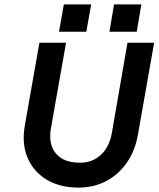

<svg xmlns="http://www.w3.org/2000/svg" viewBox="-20 -844 720 872"><path d="M498 -824H622L601 -700H477ZM270 -824H394L372 -700H248ZM159 -650H280L212 -265Q198 -191 233 -148Q268 -105 343 -105Q400 -105 438.5 -141Q477 -177 488 -240L559 -650H680L606 -230Q593 -158 555.5 -104.5Q518 -51 462 -21.5Q406 8 337 8Q252 8 192 -28Q132 -64 105 -128Q78 -192 93 -275Z"/></svg>

Font: Overused Grotesk SemiBold
Style: Italic
Weight: 600
Italic angle: -10°
Version: Version 0.003